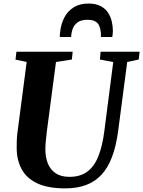

<svg xmlns="http://www.w3.org/2000/svg" viewBox="-20 -1028 790 1058"><path d="M681 -686.5 631 -306Q620 -223 597.2 -163Q574.5 -103 538.8 -64.8Q503 -26.5 453.5 -8.2Q404 10 340 10Q243 10 184.2 -18.2Q125.5 -46.5 98.8 -96.8Q72 -147 72 -212.5Q72 -231.5 72.5 -251.5Q73 -271.5 75.5 -293L127 -686.5L65.5 -699.5L70.5 -743H380.5L376 -700L288.5 -686.5L238 -303Q234.5 -274.5 232.2 -249Q230 -223.5 230 -204Q230 -162 243.5 -127.8Q257 -93.5 286.2 -73.5Q315.5 -53.5 362.5 -53.5Q422 -53.5 460.8 -82Q499.5 -110.5 522.2 -167.5Q545 -224.5 555.5 -310L604 -686L530.5 -700L534.5 -743H749.5L744.5 -700ZM467 -1008.5Q508.5 -1008.5 535 -994.2Q561.5 -980 576 -957.2Q590.5 -934.5 596.2 -908.5Q602 -882.5 602 -858.5Q602 -849 601 -840.2Q600 -831.5 598.5 -824H536Q536 -828.5 536 -833.2Q536 -838 536 -843Q535 -865 528.5 -882.2Q522 -899.5 506.5 -909.2Q491 -919 462 -919Q426 -919 406.8 -904.2Q387.5 -889.5 380 -867.5Q372.5 -845.5 372 -824H309.5Q309.5 -831.5 310 -838Q310.5 -844.5 311.5 -852Q316 -896.5 334.8 -932Q353.5 -967.5 386.8 -988Q420 -1008.5 467 -1008.5Z"/></svg>

Font: Merriweather 48pt ExtraBold
Style: Italic
Weight: 800
Italic angle: -7.8°
Version: Version 2.101